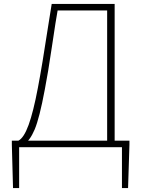

<svg xmlns="http://www.w3.org/2000/svg" viewBox="-20 -746 715 973"><path d="M77 207H46L40 -13V-33H636V-13L629 207H598V0H77ZM523 -693H272Q261 -631 250 -555L243 -509Q223 -373 207 -292Q180 -147 155.5 -89.5Q131 -32 101 -15L73 -33Q101 -47 125 -113Q149 -179 172 -301Q194 -416 223 -607L242 -726H561V-23H523Z"/></svg>

Font: Merged Yaku Han JP Thin
Style: Regular
Weight: 250
Designer: Ryoko NISHIZUKA 西塚涼子 (kana, bopomofo & ideographs); Paul D. Hunt (Latin, Greek & Cyrillic); Sandoll Communications 산돌커뮤니
Foundry: Adobe
Version: Version 2.004